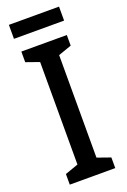

<svg xmlns="http://www.w3.org/2000/svg" viewBox="-164 -981 638 968"><g transform="rotate(-20 155.5 -497.0)"><path d="M289 -928H20V-853H289ZM277 -66V-123L206 -148V-698L277 -723V-780H33V-723L104 -698V-148L33 -123V-66Z"/></g></svg>

Font: Noto Sans Malayalam UI Condensed Medium
Style: Regular
Weight: 500
Width: 3
Designer: Jelle Bosma - Monotype Design Team
Foundry: Monotype Imaging Inc.
Version: Version 2.104